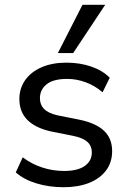

<svg xmlns="http://www.w3.org/2000/svg" viewBox="-20 -774 537 803"><path d="M246 9Q185 9 132.5 -7Q80 -23 46 -53L75 -116Q112 -88 156.5 -73.5Q201 -59 248 -59Q305 -59 334.5 -80Q364 -101 364 -136Q364 -164 345 -181Q326 -198 285 -206L190 -225Q126 -240 93.5 -273.5Q61 -307 61 -360Q61 -404 85 -438.5Q109 -473 153.5 -492.5Q198 -512 258 -512Q313 -512 360.5 -496Q408 -480 439 -449L409 -388Q378 -415 339.5 -429.5Q301 -444 261 -444Q203 -444 175 -421.5Q147 -399 147 -363Q147 -336 164 -318.5Q181 -301 219 -292L314 -273Q381 -259 415 -227Q449 -195 449 -142Q449 -95 423.5 -61Q398 -27 352.5 -9Q307 9 246 9ZM222 -552 325 -754H420L286 -552Z"/></svg>

Font: Mulish Medium
Style: Regular
Weight: 500
Designer: Vernon Adams
Foundry: Vernon Adams
Version: Version 3.603; ttfautohint (v1.8.3)